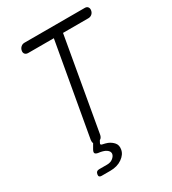

<svg xmlns="http://www.w3.org/2000/svg" viewBox="-219 -845 1038 1158"><g transform="rotate(-30 300.0 -266.0)"><path d="M306 -665H128Q113 -665 105.5 -674Q98 -683 101 -697.5Q104 -712 114.5 -721Q125 -730 139 -730H559Q573 -730 580 -721Q587 -712 584.5 -697.5Q582 -683 571.5 -674Q561 -665 546 -665H370L257 -22Q254 -6 245 2L239 6L232 19Q227 26 229.5 30.5Q232 35 240 36Q256 39 273 45Q297 55 312 73Q327 91 322 119Q317 151 283.5 174.5Q250 198 201 198H140Q130 198 125.5 193Q121 188 123 177Q125 166 131 161Q137 156 148 156H203Q227 156 243 143.5Q259 131 262 116Q265 94 238 80Q219 71 191 68Q175 65 171 57.5Q167 50 176 34L195 1Q190 -7 192 -22Z"/></g></svg>

Font: Maple Mono ExtraLight
Style: Italic
Weight: 275
Italic angle: -10°
Monospace: yes
Designer: subframe7536
Version: Version 7.000